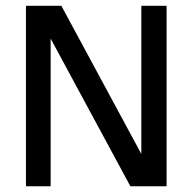

<svg xmlns="http://www.w3.org/2000/svg" viewBox="-20 -648 668 668"><path d="M559.6 0V-627.9H471.7V-112.3L193.4 -627.9H70.3V0H156.2V-513.7L433.6 0Z"/></svg>

Font: Namkio Khamti
Style: Regular
Weight: 400
Designer: Debbi Hosken
Foundry: SIL International
Version: Version 3.917